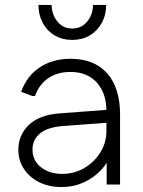

<svg xmlns="http://www.w3.org/2000/svg" viewBox="-20 -744 578 774"><path d="M228 10Q177 10 138 -9.5Q99 -29 76.5 -63Q54 -97 54 -140Q54 -200 96.5 -240.5Q139 -281 220 -287L422 -302V-250L234 -236Q170 -231 140.5 -205.5Q111 -180 111 -141Q111 -97 145 -70Q179 -43 231 -43Q279 -43 319.5 -66.5Q360 -90 384.5 -129.5Q409 -169 409 -216V-296Q409 -368 370.5 -411Q332 -454 263 -454Q212 -454 175 -429Q138 -404 121 -357H110L65 -374Q89 -439 141 -473Q193 -507 264 -507Q360 -507 412 -448.5Q464 -390 464 -282V0H410V-145L429 -130Q417 -90 387.5 -58.5Q358 -27 317 -8.5Q276 10 228 10ZM271 -583Q232 -583 201 -601Q170 -619 152.5 -651.5Q135 -684 135 -724H188Q189 -684 212 -656.5Q235 -629 271 -629Q308 -629 331 -656.5Q354 -684 355 -724H408Q408 -684 390 -651.5Q372 -619 341.5 -601Q311 -583 271 -583Z"/></svg>

Font: Fustat Light
Style: Regular
Weight: 300
Designer: Mohamed Gaber, Khaled Hosny, Laura Garcia Mut
Foundry: Kief Type Foundry, Alif Type Foundry, Hard Type Foundry
Version: Version 1.007